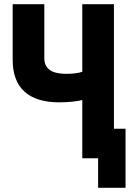

<svg xmlns="http://www.w3.org/2000/svg" viewBox="-20 -750 640 910"><path d="M520 -730H370V-410C356 -404 325 -400 295 -400C224 -400 190 -424 190 -475V-730H40V-466C40 -334 115 -265 260 -265C305 -265 350 -270 370 -276V0H445V140H575V-140H520Z"/></svg>

Font: Tekne LDO ExtraBold
Style: Regular
Weight: 800
Monospace: yes
Designer: Alessio Laiso, Mario Rullo, Paolo Rosset
Foundry: Alessio Laiso
Version: Version 1.000;hotconv 1.0.109;makeotfexe 2.5.65596